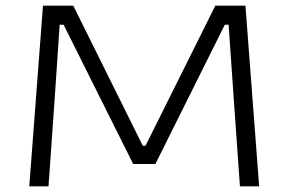

<svg xmlns="http://www.w3.org/2000/svg" viewBox="-20 -659 1020 679"><path d="M83.5 0 132 -639H239L485 -143.5H494.5L741.5 -639H848L896.5 0H828.5L807.5 -297L788.5 -571.5H775L529.5 -79H451L205 -571.5H191L172.5 -297.5L151.5 0Z"/></svg>

Font: Anek Latin Expanded Light
Style: Regular
Weight: 300
Width: 7
Designer: Yesha Goshar
Foundry: Ek Type
Version: Version 1.003